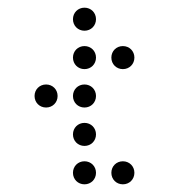

<svg xmlns="http://www.w3.org/2000/svg" viewBox="-20 -500 440 500"><path d="M200 -420C217 -420 230 -433 230 -450C230 -467 217 -480 200 -480C183 -480 170 -467 170 -450C170 -433 183 -420 200 -420ZM200 -320C217 -320 230 -333 230 -350C230 -367 217 -380 200 -380C183 -380 170 -367 170 -350C170 -333 183 -320 200 -320ZM300 -320C317 -320 330 -333 330 -350C330 -367 317 -380 300 -380C283 -380 270 -367 270 -350C270 -333 283 -320 300 -320ZM100 -220C117 -220 130 -233 130 -250C130 -267 117 -280 100 -280C83 -280 70 -267 70 -250C70 -233 83 -220 100 -220ZM200 -220C217 -220 230 -233 230 -250C230 -267 217 -280 200 -280C183 -280 170 -267 170 -250C170 -233 183 -220 200 -220ZM200 -120C217 -120 230 -133 230 -150C230 -167 217 -180 200 -180C183 -180 170 -167 170 -150C170 -133 183 -120 200 -120ZM200 -20C217 -20 230 -33 230 -50C230 -67 217 -80 200 -80C183 -80 170 -67 170 -50C170 -33 183 -20 200 -20ZM300 -20C317 -20 330 -33 330 -50C330 -67 317 -80 300 -80C283 -80 270 -67 270 -50C270 -33 283 -20 300 -20Z"/></svg>

Font: TINY 5x3 60
Style: Regular
Weight: 150
Designer: Jack Halten Fahnestock
Foundry: Velvetyne Type Foundry
Version: Version 1.002;hotconv 1.0.109;makeotfexe 2.5.65596